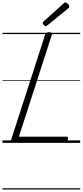

<svg xmlns="http://www.w3.org/2000/svg" viewBox="-20 -1149 665 1544"><path d="M89 0Q61 0 69 -23L343 -871Q346 -881 352.5 -885.5Q359 -890 375 -890Q388 -890 394.5 -885.5Q401 -881 397 -870L132 -50H514Q524 -50 526.5 -44Q529 -38 525 -25Q522 -12 515.5 -6Q509 0 499 0ZM348 -939Q341 -939 332.5 -947.5Q324 -956 324 -963Q324 -966 324.5 -968.5Q325 -971 329 -975L490 -1120Q494 -1124 497 -1126.5Q500 -1129 504 -1129Q511 -1129 518.5 -1124Q526 -1119 531.5 -1111Q537 -1103 537 -1097Q537 -1093 536 -1089.5Q535 -1086 529 -1082L362 -946Q357 -943 354.5 -941Q352 -939 348 -939ZM0 365H625V375H0ZM0 -20H625V0H0ZM0 -505H625V-500H0ZM0 -885H625V-875H0Z"/></svg>

Font: Playwrite DK Uloopet Guides
Style: Regular
Weight: 400
Designer: Veronika Burian, José Scaglione
Foundry: TypeTogether
Version: Version 1.003